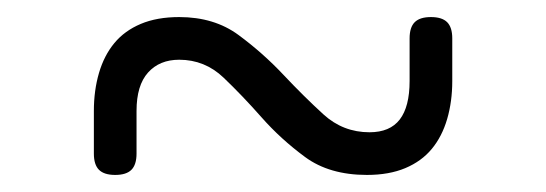

<svg xmlns="http://www.w3.org/2000/svg" viewBox="-20 -455 640 225"><path d="M460 -410Q460 -423 466 -429Q472 -435 485 -435Q498 -435 504 -429Q510 -423 510 -410V-360Q510 -336 504 -315.5Q498 -295 486 -280.5Q474 -266 455 -258Q436 -250 410 -250Q366 -250 337.5 -271Q309 -292 286.5 -317.5Q264 -343 242 -364Q220 -385 190 -385Q167 -385 153.5 -370Q140 -355 140 -325V-275Q140 -262 134 -256Q128 -250 115 -250Q102 -250 96 -256Q90 -262 90 -275V-325Q90 -349 96 -369.5Q102 -390 114 -404.5Q126 -419 145 -427Q164 -435 190 -435Q231 -435 259.5 -414Q288 -393 312 -367.5Q336 -342 359 -321Q382 -300 413 -300Q437 -300 448.5 -315Q460 -330 460 -360Z"/></svg>

Font: Maple Mono Thin
Style: Regular
Weight: 250
Monospace: yes
Designer: subframe7536
Version: Version 7.000